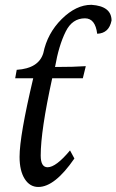

<svg xmlns="http://www.w3.org/2000/svg" viewBox="-20 -760 479 790"><path d="M137.7 9.3Q102.5 9.3 81.5 -24.2Q60.5 -57.6 60.5 -114.7Q60.5 -201.2 116.7 -438H42.5L48.8 -472.7Q139.2 -478.5 158.2 -541.5Q174.8 -623 233.9 -681.6Q293 -740.2 356 -740.2Q438.5 -734.9 439 -675.8Q428.7 -623 379.9 -621.1Q372.1 -684.6 329.6 -684.6Q277.3 -684.6 250.5 -630.4Q221.7 -572.8 206.5 -484.4Q284.2 -484.4 333 -487.8L320.8 -438H194.8Q147.5 -222.2 147.5 -120.1Q147.5 -71.8 175.8 -71.8Q210.4 -71.8 268.1 -141.1L286.1 -107.9Q205.6 9.3 137.7 9.3Z"/></svg>

Font: Kelvinch
Style: Italic
Weight: 400
Italic angle: -10°
Designer: Paul James Miller
Foundry: High-Logic / Made with FontCreator
Version: Version 3.40;July 22, 2017;FontCreator 11.0.0.2388 64-bit